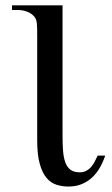

<svg xmlns="http://www.w3.org/2000/svg" viewBox="-20 -682 418 718"><path d="M373.5 -100.1Q365.2 -75.7 353 -54.4Q340.8 -33.2 323.7 -17.6Q306.6 -2 284.9 6.8Q263.2 15.6 235.8 15.6Q212.9 15.6 191.7 9Q170.4 2.4 154.3 -16.4Q138.2 -35.2 128.7 -69.1Q119.1 -103 119.1 -157.7V-545.4Q119.1 -562.5 118.9 -574.5Q118.7 -586.4 117.7 -595Q116.7 -603.5 114.5 -609.4Q112.3 -615.2 108.4 -619.6Q99.1 -631.3 82.5 -637.9Q65.9 -644.5 48.8 -644.5H24.9V-662.1H213.9V-174.3Q213.9 -143.1 215.8 -117.7Q217.8 -92.3 224.4 -74.5Q231 -56.6 243.7 -47.1Q256.3 -37.6 278.3 -37.6Q291.5 -37.6 301.8 -42.7Q312 -47.9 319.8 -56.6Q327.6 -65.4 333.7 -76.7Q339.8 -87.9 345.2 -100.1Z"/></svg>

Font: Doulos SIL
Style: Regular
Weight: 400
Designer: Walt Agee, Victor Gaultney, Peter Martin, Debbi Hosken
Foundry: SIL International
Version: Version 4.110; 2011; Maintenance release